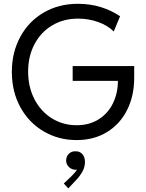

<svg xmlns="http://www.w3.org/2000/svg" viewBox="-20 -748 788 1036"><path d="M43.9 -360.4Q43.9 -465.3 89.4 -549.1Q134.8 -632.8 215.8 -680.2Q296.9 -727.5 400.4 -727.5Q466.8 -727.5 524.7 -709.5Q582.5 -691.4 627.9 -660.2L593.8 -578.1Q561.5 -610.4 510.5 -628.9Q459.5 -647.5 400.4 -647.5Q322.3 -647.5 261.2 -610.8Q200.2 -574.2 166 -509.3Q131.8 -444.3 131.8 -362.3Q131.8 -277.8 166.3 -211.9Q200.7 -146 260.5 -109.1Q320.3 -72.3 393.6 -72.3Q461.9 -72.3 512.5 -104.2Q563 -136.2 589.6 -190.9Q616.2 -245.6 616.2 -311.5H372.1V-391.6H704.1V-328.1Q704.1 -231 666 -154.8Q627.9 -78.6 557.4 -35.4Q486.8 7.8 393.6 7.8Q295.4 7.8 215.6 -39.1Q135.7 -85.9 89.8 -169.7Q43.9 -253.4 43.9 -360.4ZM324.2 242.2 364.3 204.1Q387.2 182.1 395 167Q390.1 168 386.7 168Q374.5 168 363 161.6Q351.6 155.3 344.2 143.8Q336.9 132.3 336.9 118.2Q336.9 96.2 351.6 81.8Q366.2 67.4 386.7 68.4Q409.7 67.4 424.1 83.3Q438.5 99.1 438.5 126Q438.5 154.8 423.3 180.4Q408.2 206.1 390.6 223.6L348.6 268.6Z"/></svg>

Font: Reddit Sans Fudge
Style: Regular
Weight: 400
Designer: Stephen Hutchings
Foundry: Reddit
Version: Version 1.011